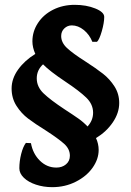

<svg xmlns="http://www.w3.org/2000/svg" viewBox="-20 -674 540 794"><path d="M377 -103Q388 -79 388 -54Q388 -16 363 19.5Q338 55 293.5 77.5Q249 100 196 100Q160 100 128.5 89.5Q97 79 78.5 61Q60 43 60 22Q60 -7 67.5 -37Q75 -67 87 -83L108 -82Q116 -38 145 -9.5Q174 19 213 19Q237 19 253 5.5Q269 -8 269 -30Q269 -58 245 -79.5Q221 -101 170 -134Q125 -162 96.5 -183.5Q68 -205 48 -236.5Q28 -268 28 -308Q28 -349 55 -386.5Q82 -424 126 -451Q114 -478 114 -503Q114 -544 137 -579Q160 -614 200 -634Q240 -654 289 -654Q337 -654 374 -639Q411 -624 411 -604Q411 -580 401 -545Q391 -510 381 -501H362Q350 -531 326.5 -550Q303 -569 277 -569Q259 -569 246 -556.5Q233 -544 233 -525Q233 -498 257 -475.5Q281 -453 333 -420Q378 -391 406 -369Q434 -347 453.5 -316.5Q473 -286 473 -248Q473 -207 446.5 -168Q420 -129 377 -103ZM247 -222Q284 -198 304.5 -183.5Q325 -169 342 -151Q365 -176 365 -208Q365 -243 336.5 -270.5Q308 -298 251 -336Q185 -380 158 -408Q132 -384 132 -350Q132 -315 160 -288Q188 -261 247 -222Z"/></svg>

Font: Sahitya
Style: Bold
Weight: 700
Designer: Juan Pablo del Peral
Foundry: Juan Pablo del Peral (http://www.huertatipografica.com)
Version: Version 1.001;PS 001.000;hotconv 1.0.70;makeotf.lib2.5.58329